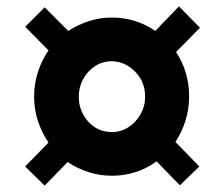

<svg xmlns="http://www.w3.org/2000/svg" viewBox="-20 -548 647 602"><path d="M120 34 59 -26 132 -101Q111 -132 99 -168.5Q87 -205 87 -245Q87 -286 99 -322.5Q111 -359 132 -390L59 -464L120 -525L194 -451Q223 -470 258 -481.5Q293 -493 330 -493Q406 -493 467 -451L541 -528L607 -461L532 -385Q573 -323 573 -245Q573 -206 561.5 -169.5Q550 -133 530 -103L605 -26L544 33L471 -42Q409 3 330 3Q292 3 257 -8.5Q222 -20 192 -40ZM331 -134Q359 -134 382.5 -149Q406 -164 420.5 -189.5Q435 -215 435 -245Q435 -291 404 -323Q373 -355 331 -356Q302 -356 278.5 -341Q255 -326 241 -300.5Q227 -275 227 -245Q227 -200 256.5 -167Q286 -134 331 -134Z"/></svg>

Font: Mulish Black
Style: Italic
Weight: 900
Italic angle: -9°
Designer: Vernon Adams
Foundry: Vernon Adams
Version: Version 3.603; ttfautohint (v1.8.3)